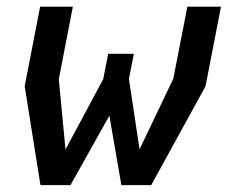

<svg xmlns="http://www.w3.org/2000/svg" viewBox="-20 -540 664 560"><path d="M98 0H185.5L299 -202.5L334 0H421L579.5 -288.5L624.5 -520.5H526.5L485.5 -310.5L387 -104.5L356 -310L370.5 -383H295.5L281 -309L171 -104L151.5 -309L192.5 -520.5H97L52 -288.5Z"/></svg>

Font: Monaspace Krypton Medium
Style: Italic
Weight: 500
Italic angle: -11°
Designer: Riley Cran & the Lettermatic Team
Foundry: Lettermatic
Version: Version 1.101 (Monaspace Krypton)